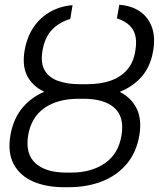

<svg xmlns="http://www.w3.org/2000/svg" viewBox="-20 -780 670 810"><path d="M319.8 -421.4H342.3Q419.4 -421.4 474.1 -397.7Q528.8 -374 554.2 -326.7Q579.6 -279.3 567.9 -209.5Q555.7 -136.7 514.2 -87.9Q472.7 -39.1 409.7 -14.6Q346.7 9.8 269 9.8H250.5Q174.3 9.8 118.9 -14.6Q63.5 -39.1 37.6 -87.9Q11.7 -136.7 23.9 -209Q36.1 -280.8 76.9 -327.9Q117.7 -375 180.2 -398.4Q242.7 -421.9 319.8 -421.4ZM332.5 -363.3H311Q223.1 -363.3 167.2 -324.2Q111.3 -285.2 98.6 -208Q86.4 -130.4 129.9 -91.1Q173.3 -51.8 260.3 -51.8H279.3Q365.2 -51.8 422.6 -91.3Q480 -130.9 492.7 -209.5Q505.4 -286.1 462.9 -324.7Q420.4 -363.3 332.5 -363.3ZM348.6 -424.8Q400.9 -424.8 443.6 -438.7Q486.3 -452.6 514.6 -483.6Q543 -514.6 550.8 -565.4Q560.5 -622.1 541 -654.5Q521.5 -687 473.1 -702.6L483.4 -759.8Q533.2 -756.3 568.8 -732.7Q604.5 -709 620.4 -666.5Q636.2 -624 626 -564.9Q614.3 -495.6 573.5 -451.9Q532.7 -408.2 471.9 -387.7Q411.1 -367.2 338.4 -367.2H306.2Q233.4 -367.2 179.2 -387.9Q125 -408.7 98.6 -452.6Q72.3 -496.6 83.5 -565.4Q93.8 -625 122.3 -666.3Q150.9 -707.5 193.4 -731Q235.8 -754.4 286.1 -758.3L276.4 -700.2Q228.5 -685.5 198.5 -653.6Q168.5 -621.6 159.2 -565.9Q150.4 -513.7 168.7 -482.9Q187 -452.1 225.6 -438.5Q264.2 -424.8 315.4 -424.8Z"/></svg>

Font: Inter 16pt Light
Style: Italic
Weight: 300
Italic angle: -9.3988°
Version: Version 4.001;git-66647c0bb